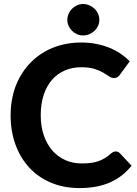

<svg xmlns="http://www.w3.org/2000/svg" viewBox="-20 -950 698 978"><path d="M569.5 -178.5Q582 -178.5 590.5 -169.5L650 -106Q606 -50 540.8 -21Q475.5 8 385.5 8Q304 8 239 -19.8Q174 -47.5 128.5 -97Q83 -146.5 58.5 -214.5Q34 -282.5 34 -363Q34 -417 45.8 -465.8Q57.5 -514.5 80 -555.5Q102.5 -596.5 134.2 -629.5Q166 -662.5 206 -685.8Q246 -709 293.2 -721.2Q340.5 -733.5 394 -733.5Q434 -733.5 469.8 -726.5Q505.5 -719.5 536.5 -707Q567.5 -694.5 593.8 -676.8Q620 -659 641 -638L590.5 -569Q586 -562.5 579 -557.5Q572 -552.5 560 -552.5Q548 -552.5 535.8 -561Q523.5 -569.5 505.8 -580Q488 -590.5 461.2 -599Q434.5 -607.5 393.5 -607.5Q348 -607.5 310 -591Q272 -574.5 244.8 -543.2Q217.5 -512 202.5 -466.5Q187.5 -421 187.5 -363Q187.5 -304.5 203.8 -258.8Q220 -213 248.2 -181.5Q276.5 -150 314.2 -133.8Q352 -117.5 395 -117.5Q420.5 -117.5 441.2 -120Q462 -122.5 479.8 -128.5Q497.5 -134.5 513.2 -144Q529 -153.5 545 -168Q550.5 -172.5 556.5 -175.5Q562.5 -178.5 569.5 -178.5ZM486 -848.5Q486 -832.5 479.5 -818.2Q473 -804 461.5 -793Q450 -782 434.8 -775.8Q419.5 -769.5 402.5 -769.5Q386.5 -769.5 372.2 -775.8Q358 -782 347 -793Q336 -804 329.5 -818.2Q323 -832.5 323 -848.5Q323 -865 329.5 -879.8Q336 -894.5 347 -905.5Q358 -916.5 372.2 -923Q386.5 -929.5 402.5 -929.5Q419.5 -929.5 434.8 -923Q450 -916.5 461.5 -905.5Q473 -894.5 479.5 -879.8Q486 -865 486 -848.5Z"/></svg>

Font: LatoLatin Heavy
Style: Regular
Weight: 800
Designer: Lukasz Dziedzic with Adam Twardoch and Botio Nikoltchev
Foundry: tyPoland Lukasz Dziedzic
Version: Version 2.015; 2015-08-06; http://www.latofonts.com/